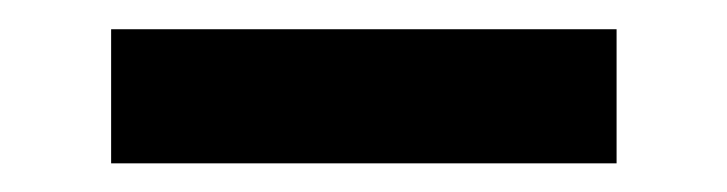

<svg xmlns="http://www.w3.org/2000/svg" viewBox="-20 -718 500 132"><path d="M56.4 -697.9H403.9V-605.7H56.4Z"/></svg>

Font: Wand UI Pro
Style: Regular
Weight: 400
Designer: Andreas Faust
Version: Version 1.003;FEAKit 1.0